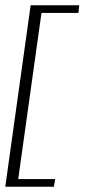

<svg xmlns="http://www.w3.org/2000/svg" viewBox="-20 -650 321 727"><path d="M0 57 96 -630H280L277 -601H137L49 28H189L184 57Z"/></svg>

Font: Alumni Sans Light
Style: Italic
Weight: 300
Italic angle: -8°
Version: Version 1.016